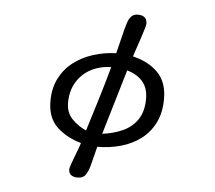

<svg xmlns="http://www.w3.org/2000/svg" viewBox="-58 -813 1115 996"><g transform="rotate(5 500.0 -314.5)"><path d="M380.9 120.1Q361.3 120.1 348.1 110.8Q335 101.6 335 80.1Q335 75.2 341.3 56.6Q347.7 38.1 356.4 15.1Q365.2 -7.8 373 -28.8Q380.9 -49.8 383.8 -59.6Q306.6 -82 256.8 -129.4Q207 -176.8 207 -262.7Q207 -331.1 233.4 -382.3Q259.8 -433.6 304.7 -467.8Q349.6 -502 406.7 -520Q463.9 -538.1 525.4 -540Q533.2 -572.3 541.5 -605Q549.8 -637.7 557.6 -669.9Q562.5 -687.5 568.4 -705.6Q574.2 -723.6 586.4 -736.3Q598.6 -749 620.1 -749Q642.6 -749 655.3 -738.8Q668 -728.5 668 -706.1Q668 -699.2 660.6 -674.8Q653.3 -650.4 643.6 -621.1Q633.8 -591.8 625 -566.4Q616.2 -541 613.3 -531.2Q695.3 -511.7 744.1 -462.4Q793 -413.1 793 -325.2Q793 -253.9 767.1 -201.7Q741.2 -149.4 696.3 -115.2Q651.4 -81.1 592.8 -64.5Q534.2 -47.9 469.7 -47.9L443.4 55.7Q436.5 80.1 423.8 100.1Q411.1 120.1 380.9 120.1ZM404.3 -127Q430.7 -210.9 456.5 -295.9Q482.4 -380.9 505.9 -465.8Q446.3 -464.8 399.4 -439.5Q352.5 -414.1 325.7 -368.7Q298.8 -323.2 298.8 -262.7Q298.8 -211.9 329.6 -179.2Q360.4 -146.5 404.3 -127ZM489.3 -117.2Q549.8 -125 597.2 -147Q644.5 -168.9 672.4 -210.9Q700.2 -252.9 700.2 -318.4Q700.2 -374 670.9 -407.7Q641.6 -441.4 589.8 -456.1Z"/></g></svg>

Font: Kosugi Maru
Style: Regular
Weight: 400
Designer: MOTOYA
Version: Version 4.002